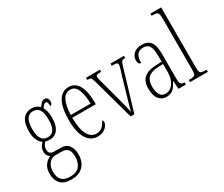

<svg xmlns="http://www.w3.org/2000/svg" viewBox="-154 -1181 2150 1843"><g transform="rotate(-30 921.0 -259.5)"><path d="M186 241Q104 241 66.5 199.5Q29 158 29 88Q29 45 43 16Q57 -13 78 -31Q99 -49 119 -57Q105 -65 94 -81.5Q83 -98 83 -127Q83 -155 95.5 -176Q108 -197 124 -212Q96 -229 78 -268Q60 -307 60 -358Q60 -454 95 -498.5Q130 -543 194 -543Q221 -543 243 -532.5Q265 -522 278 -507Q291 -525 306.5 -542Q322 -559 345 -559Q365 -559 375 -545Q385 -531 385 -513Q385 -495 378.5 -484Q372 -473 359 -473Q359 -499 355 -511.5Q351 -524 337 -524Q328 -524 318 -515.5Q308 -507 294 -486Q305 -466 312 -438Q319 -410 319 -363Q319 -285 287.5 -240Q256 -195 194 -195Q183 -195 169 -196.5Q155 -198 146 -201Q135 -188 125.5 -171Q116 -154 116 -128Q116 -99 132 -87Q148 -75 177 -75H240Q308 -75 335.5 -35Q363 5 363 64Q363 145 317 193Q271 241 186 241ZM191 -224Q281 -224 281 -365Q281 -447 258 -480Q235 -513 189 -513Q147 -513 123 -477.5Q99 -442 99 -364Q99 -224 191 -224ZM187 211Q262 211 293.5 170Q325 129 325 67Q325 16 304.5 -11.5Q284 -39 228 -39H166Q124 -39 95 -3.5Q66 32 66 86Q66 121 77 149.5Q88 178 114.5 194.5Q141 211 187 211Z M610 10Q533 10 489.5 -61Q446 -132 446 -262Q446 -403 486.5 -473Q527 -543 602 -543Q673 -543 710 -476.5Q747 -410 747 -294V-269H486Q487 -143 520.5 -82Q554 -21 613 -21Q656 -21 682 -47Q708 -73 721 -104Q725 -102 728.5 -96.5Q732 -91 732 -80Q732 -63 718 -42Q704 -21 677 -5.5Q650 10 610 10ZM707 -299Q705 -394 681.5 -453.5Q658 -513 602 -513Q546 -513 518 -455.5Q490 -398 487 -299Z M850 -462Q841 -495 831.5 -503.5Q822 -512 792 -512V-536H947V-512H933Q907 -512 897.5 -507Q888 -502 888 -490Q888 -479 894.5 -453.5Q901 -428 907 -407L959 -213Q967 -185 975.5 -151.5Q984 -118 991.5 -87Q999 -56 1003 -37Q1008 -57 1020 -102Q1032 -147 1052 -213L1097 -367Q1113 -418 1121.5 -446.5Q1130 -475 1130 -487Q1130 -500 1120 -506Q1110 -512 1082 -512H1064V-536H1213V-512H1209Q1193 -512 1184 -508.5Q1175 -505 1169 -493.5Q1163 -482 1156 -457L1019 0H978Z M1371 10Q1321 10 1289.5 -28.5Q1258 -67 1258 -147Q1258 -225 1301.5 -263Q1345 -301 1435 -304L1498 -307V-371Q1498 -446 1478.5 -479.5Q1459 -513 1412 -513Q1366 -513 1344 -484Q1322 -455 1322 -394Q1290 -394 1290 -441Q1290 -484 1323 -513.5Q1356 -543 1414 -543Q1476 -543 1507.5 -503.5Q1539 -464 1539 -367V-105Q1539 -52 1549.5 -38Q1560 -24 1588 -24H1590V0H1508L1502 -90H1499Q1479 -47 1451.5 -18.5Q1424 10 1371 10ZM1379 -21Q1415 -21 1442 -43.5Q1469 -66 1484 -104.5Q1499 -143 1499 -191V-281L1440 -278Q1364 -275 1331.5 -241Q1299 -207 1299 -146Q1299 -90 1318 -55.5Q1337 -21 1379 -21Z M1636 0V-24H1640Q1673 -24 1689 -28.5Q1705 -33 1709.5 -48.5Q1714 -64 1714 -98V-660Q1714 -695 1709 -711Q1704 -727 1689.5 -731.5Q1675 -736 1648 -736H1636V-760H1755V-98Q1755 -64 1759.5 -48.5Q1764 -33 1780 -28.5Q1796 -24 1829 -24H1834V0Z"/></g></svg>

Font: Noto Serif Tamil ExtraCondensed ExtraLight
Style: Italic
Weight: 200
Width: 2
Italic angle: -12°
Designer: Indian Type Foundry, Tom Grace, and the Monotype Design Team
Foundry: Monotype Imaging Inc.
Version: Version 2.003; ttfautohint (v1.8.4.7-5d5b)